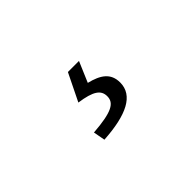

<svg xmlns="http://www.w3.org/2000/svg" viewBox="-30 -207 662 662"><g transform="rotate(-45 301.0 124.0)"><path d="M215 251C329 244 393 213 393 150C393 104 362 84 313 72L345 -3H291L242 97C306 106 328 122 328 152C328 185 300 201 207 208Z"/></g></svg>

Font: Noto Sans HK DemiLight
Style: Regular
Weight: 350
Designer: Ryoko NISHIZUKA 西塚涼子 (kana, bopomofo & ideographs); Paul D. Hunt (Latin, Greek & Cyrillic); Sandoll Communications 산돌커뮤니
Foundry: Adobe
Version: Version 2.004;hotconv 1.0.118;makeotfexe 2.5.65603